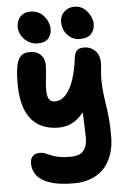

<svg xmlns="http://www.w3.org/2000/svg" viewBox="-65 -803 741 1111"><g transform="rotate(-5 305.5 -248.0)"><path d="M320 261Q234 261 181.5 243.5Q129 226 105 195.5Q81 165 81 126Q81 98 95.5 83Q110 68 137 68Q154 68 167.5 73.5Q181 79 199 87Q217 95 244 100.5Q271 106 315 106Q350 106 370.5 94Q391 82 400.5 59.5Q410 37 410 5Q410 -32 408.5 -61.5Q407 -91 406 -120Q405 -149 403.5 -181Q402 -213 402 -253L449 -218Q428 -172 404 -142.5Q380 -113 355 -96.5Q330 -80 305.5 -74Q281 -68 260 -68Q193 -68 144.5 -96.5Q96 -125 70 -186Q44 -247 44 -343Q44 -417 54 -454.5Q64 -492 82.5 -505Q101 -518 126 -518Q159 -518 178.5 -506.5Q198 -495 207 -475.5Q216 -456 216 -432Q215 -398 210.5 -361.5Q206 -325 205.5 -293Q205 -261 214.5 -241Q224 -221 251 -221Q288 -221 316 -253.5Q344 -286 361.5 -340.5Q379 -395 386 -458Q390 -490 402.5 -503.5Q415 -517 445 -517Q465 -517 482 -509.5Q499 -502 512 -488Q525 -474 531 -452Q537 -430 534 -400Q528 -350 529 -311.5Q530 -273 534 -239.5Q538 -206 543.5 -171.5Q549 -137 553 -94.5Q557 -52 557 5Q557 70 539 118.5Q521 167 489.5 198.5Q458 230 414.5 245.5Q371 261 320 261ZM426 -568Q384 -568 355 -599Q326 -630 326 -677Q326 -712 350.5 -734.5Q375 -757 410 -757Q442 -757 464.5 -739.5Q487 -722 500 -696.5Q513 -671 513 -646Q513 -617 493 -592.5Q473 -568 426 -568ZM181 -564Q151 -564 126.5 -579Q102 -594 87.5 -617.5Q73 -641 73 -667Q73 -705 95 -728Q117 -751 153 -751Q188 -751 212.5 -733.5Q237 -716 249.5 -690Q262 -664 262 -639Q262 -610 243.5 -587Q225 -564 181 -564Z"/></g></svg>

Font: Shantell Sans
Style: Bold
Weight: 700
Designer: Stephen Nixon, Anya Danilova, Shantell Martin
Foundry: Arrow Type
Version: Version 1.011;[c5ecc13dd]